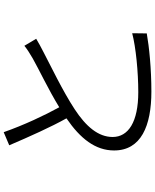

<svg xmlns="http://www.w3.org/2000/svg" viewBox="80 -895 840 1040"><g transform="rotate(-90 500.0 -375.0)"><path d="M304 -775 233 -745C280 -635 333 -517 379 -435C269 -360 205 -278 205 -177C205 -31 338 25 524 25C648 25 766 13 839 0L840 -79C764 -59 630 -46 521 -46C359 -46 278 -100 278 -185C278 -262 334 -329 429 -391C528 -456 669 -523 737 -559C766 -574 789 -586 810 -599L772 -663C751 -646 731 -634 704 -618C648 -586 535 -533 439 -474C395 -554 343 -664 304 -775Z"/></g></svg>

Font: ChiuKong Gothic MN Normal
Style: Regular
Weight: 350
Designer: Ryoko NISHIZUKA 西塚涼子 (kana, bopomofo & ideographs); Paul D. Hunt (Latin, Greek & Cyrillic); Sandoll Communications 산돌커뮤니
Foundry: Adobe
Version: Version 1.300